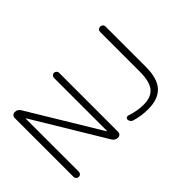

<svg xmlns="http://www.w3.org/2000/svg" viewBox="-86 -1085 1373 1373"><g transform="rotate(-45 600.5 -398.5)"><path d="M78.1 -102.5V-699.2Q78.1 -711.9 86.9 -720.2Q95.7 -728.5 107.4 -728.5Q136.7 -728.5 151.4 -703.1L475.6 -167Q476.6 -166 478 -166Q479.5 -166 479.5 -168V-702.1Q479.5 -712.9 486.8 -720.7Q494.1 -728.5 504.9 -728.5Q515.6 -728.5 523.4 -720.7Q531.2 -712.9 531.2 -702.1V-105.5Q531.2 -92.8 522.9 -84.5Q514.6 -76.2 502.9 -76.2Q473.6 -76.2 459 -100.6L134.8 -637.7Q134.8 -639.6 132.8 -639.2Q130.9 -638.7 130.9 -636.7V-102.5Q130.9 -91.8 123.5 -84Q116.2 -76.2 105 -76.2Q93.8 -76.2 85.9 -84Q78.1 -91.8 78.1 -102.5ZM945.3 -701.2Q945.3 -712.9 953.1 -720.7Q960.9 -728.5 972.7 -728.5Q984.4 -728.5 992.2 -720.7Q1000 -712.9 1000 -701.2V-292Q1000 -175.8 949.7 -121.6Q899.4 -67.4 797.9 -67.4Q728.5 -67.4 665 -86.9Q654.3 -89.8 647.5 -99.1Q640.6 -108.4 640.6 -120.1Q640.6 -129.9 648.4 -134.8Q656.2 -139.6 665 -136.7Q733.4 -113.3 797.9 -113.3Q875 -113.3 910.2 -157.2Q945.3 -201.2 945.3 -300.8Z"/></g></svg>

Font: Gen Jyuu Gothic Light
Style: Regular
Weight: 200
Designer: [Source Han Sans]
Ryoko NISHIZUKA  (kana & ideographs); Paul D. Hunt (Latin, Greek & Cyrillic); Wenlong ZHANG  (bopomofo
Version: Version 1.002.20150607